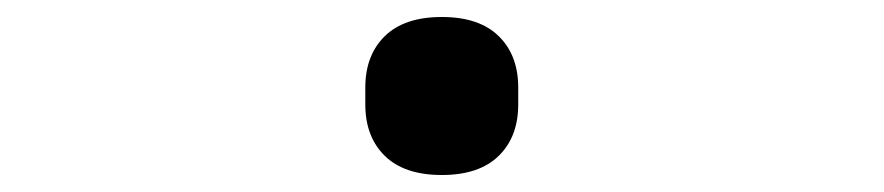

<svg xmlns="http://www.w3.org/2000/svg" viewBox="-20 -493 1040 226"><path d="M410 -370V-390Q410 -428 433 -450.5Q456 -473 500 -473Q544 -473 567 -450.5Q590 -428 590 -390V-370Q590 -332 567 -309.5Q544 -287 500 -287Q456 -287 433 -309.5Q410 -332 410 -370Z"/></svg>

Font: IBM Plex Sans JP Medium
Style: Regular
Weight: 500
Designer: Mike Abbink; Paul van der Laan; Pieter van Rosmalen; Wujin Sim; Yejin Wi; Jinhee Kim; Boomi Park; Yona Kim; Kichan Ma
Foundry: Sandoll Inc.
Version: Version 1.001